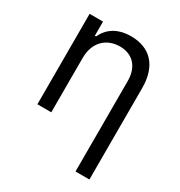

<svg xmlns="http://www.w3.org/2000/svg" viewBox="-177 -676 940 1003"><g transform="rotate(30 292.5 -174.5)"><path d="M160.5 -328.1C160.5 -423.3 220.2 -477.3 299.7 -477.3C377.8 -477.3 424.7 -426.1 424.7 -340.9V204.5H508.5V-346.6C508.5 -485.8 434.7 -552.6 323.9 -552.6C241.5 -552.6 190.3 -515.6 164.8 -460.2H157.7V-545.5H76.7V0H160.5Z"/></g></svg>

Font: Karasuma Gothic
Style: Regular
Weight: 400
Designer: Rasmus Andersson, Ryoko Nishizuka
Foundry: Genbu
Version: Version 1.00